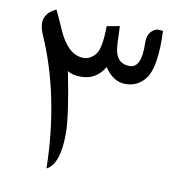

<svg xmlns="http://www.w3.org/2000/svg" viewBox="-76 -746 762 809"><g transform="rotate(10 304.5 -341.5)"><path d="M101.1 -675.3C51.8 -653.3 38.6 -615.7 62.5 -561.5C133.8 -399.4 171.4 -215.3 175.8 -8.8C212.4 -27.3 231 -81.5 230.5 -171.4C230 -220.7 217.8 -306.2 193.4 -428.7C207 -419.4 226.1 -415 250 -414.6C294.4 -414.1 328.1 -434.1 351.1 -473.6C376 -436 405.8 -417 440.9 -417C476.1 -417 504.4 -431.2 525.9 -459C551.8 -493.7 563 -562 558.6 -664.6C543.5 -667 533.2 -667 526.9 -664.1C503.4 -653.3 492.2 -632.8 493.2 -602.1C495.6 -531.2 480 -495.1 446.3 -494.6C411.6 -494.1 390.6 -511.7 382.8 -546.9C379.4 -561.5 377.4 -597.2 376 -653.3L321.3 -643.1C320.8 -580.1 313.5 -540 299.3 -522C284.7 -503.9 268.1 -495.1 249.5 -494.6C204.1 -494.1 167 -527.8 137.2 -595.7C126.5 -620.6 114.3 -647 101.1 -675.3Z"/></g></svg>

Font: Gandom
Style: Regular
Weight: 400
Foundry: DejaVu fonts team - Redesigned by Saber Rastikerdar - Based on Samim Font
Version: Version 0.8